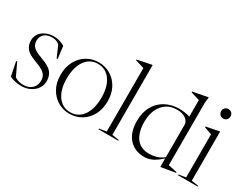

<svg xmlns="http://www.w3.org/2000/svg" viewBox="-81 -1224 2185 1721"><g transform="rotate(30 1011.5 -364.0)"><path d="M220.5 -522Q251 -522 277.5 -514.2Q304 -506.5 331.5 -490L347.5 -362.5H337L286.5 -478.5Q253.5 -506 212.5 -506Q158 -506 129.2 -479.8Q100.5 -453.5 100.5 -411Q100.5 -387.5 109.5 -368.5Q118.5 -349.5 145.2 -331.8Q172 -314 225.5 -295Q306 -266 334 -230Q362 -194 362 -142Q362 -99 338.8 -64.5Q315.5 -30 275.2 -10Q235 10 184 10Q114.5 10 63.5 -16.5L34 -162H44.5L105.5 -33Q122 -21.5 145.2 -14.5Q168.5 -7.5 195.5 -7.5Q248.5 -7.5 282.5 -38Q316.5 -68.5 316.5 -119Q316.5 -147.5 305.5 -168.8Q294.5 -190 266.5 -208Q238.5 -226 187 -244.5Q110 -272 83.2 -306.2Q56.5 -340.5 56.5 -388.5Q56.5 -430 78.8 -460Q101 -490 138.2 -506Q175.5 -522 220.5 -522Z M681.5 10Q616 10 561.2 -22.5Q506.5 -55 473.5 -114.2Q440.5 -173.5 440.5 -253.5Q440.5 -335 473 -395.2Q505.5 -455.5 560.8 -488.8Q616 -522 684.5 -522Q750.5 -522 805.2 -489.5Q860 -457 892.8 -398Q925.5 -339 925.5 -258.5Q925.5 -177 892.8 -116.5Q860 -56 804.5 -23Q749 10 681.5 10ZM682.5 -5.5Q764.5 -5.5 812.8 -73.8Q861 -142 861 -258.5Q861 -373 813 -439.8Q765 -506.5 683.5 -506.5Q601.5 -506.5 553.2 -438.2Q505 -370 505 -253.5Q505 -139 553 -72.2Q601 -5.5 682.5 -5.5Z M1112 -19.5 1184 -8V0H980V-8L1053.5 -19.5V-677Q1043.5 -680 1017.5 -687.8Q991.5 -695.5 962 -704.5V-712.5L1108.5 -742H1112Z M1777 -10 1631.5 14.5H1627.5V-72.5Q1569.5 -20.5 1530.2 -5.2Q1491 10 1458.5 10Q1358.5 10 1299.2 -54.8Q1240 -119.5 1240 -237Q1240 -327.5 1276.2 -391.2Q1312.5 -455 1375.2 -488.5Q1438 -522 1516.5 -522Q1544 -522 1572.8 -518Q1601.5 -514 1627.5 -506V-677Q1621.5 -679 1605.2 -683.8Q1589 -688.5 1570 -694.2Q1551 -700 1536.5 -704.5V-712.5L1689.5 -742H1692.5L1686 -681.5V-36.5Q1692 -35.5 1710 -31.8Q1728 -28 1747.2 -24Q1766.5 -20 1777 -17.5ZM1627.5 -421.5Q1627.5 -456.5 1593 -480.8Q1558.5 -505 1504 -505Q1410 -505 1355.8 -439Q1301.5 -373 1301.5 -263Q1301.5 -158 1346.5 -97.2Q1391.5 -36.5 1483.5 -36.5Q1519.5 -36.5 1555.5 -47.2Q1591.5 -58 1627.5 -85.5Z M1899 -642.5Q1876 -642.5 1863 -657.5Q1850 -672.5 1850 -692Q1850 -711 1863 -725.2Q1876 -739.5 1899 -739.5Q1922 -739.5 1934.5 -725.2Q1947 -711 1947 -692Q1947 -672.5 1934.5 -657.5Q1922 -642.5 1899 -642.5ZM1934 -527.5V-19.5L2006 -8V0H1802V-8L1875.5 -19.5V-466Q1867 -469 1843.5 -477.2Q1820 -485.5 1797.5 -493.5V-501.5L1930.5 -527.5Z"/></g></svg>

Font: Newsreader 72pt Light
Style: Regular
Weight: 300
Designer: Hugues Gentile
Foundry: Production Type
Version: Version 1.003; ttfautohint (v1.8.3)